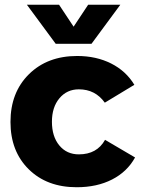

<svg xmlns="http://www.w3.org/2000/svg" viewBox="-20 -780 602 806"><path d="M24 -268Q24 -392 101.5 -468.5Q179 -545 304 -545Q384 -545 446.5 -513.5Q509 -482 544 -424L420 -349Q380 -405 311 -405Q261 -405 229.5 -367.5Q198 -330 198 -269Q198 -207 229 -169.5Q260 -132 311 -132Q387 -132 421 -193L547 -119Q514 -59 450.5 -26.5Q387 6 302 6Q177 6 100.5 -69.5Q24 -145 24 -268ZM93 -760H228L289 -668L350 -760H485L364 -596H214Z"/></svg>

Font: Trueno
Style: Bd
Weight: 700
Designer: Julieta Ulanovsky
Foundry: Julieta Ulanovsky
Version: Version 3.001b